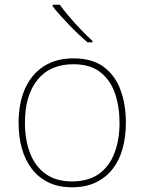

<svg xmlns="http://www.w3.org/2000/svg" viewBox="-20 -786 615 816"><path d="M515 -264Q515 -206 501.5 -156Q488 -106 459.5 -69Q431 -32 388 -11Q345 10 286 10Q229 10 186.5 -10.5Q144 -31 115.5 -68Q87 -105 73 -155Q59 -205 59 -264Q59 -348 86.5 -409.5Q114 -471 166.5 -504.5Q219 -538 292 -538Q372 -538 421 -501.5Q470 -465 492.5 -403Q515 -341 515 -264ZM86 -264Q86 -191 108 -134.5Q130 -78 174.5 -46.5Q219 -15 286 -15Q356 -15 400.5 -47Q445 -79 466.5 -135.5Q488 -192 488 -264Q488 -333 468.5 -389.5Q449 -446 406 -479.5Q363 -513 292 -513Q193 -513 139.5 -447Q86 -381 86 -264ZM234 -766Q249 -745 273 -716.5Q297 -688 324 -660Q351 -632 373 -612V-606H352Q332 -623 311.5 -642.5Q291 -662 271.5 -682.5Q252 -703 234.5 -722.5Q217 -742 204 -759V-766Z"/></svg>

Font: Noto Sans Hebrew Thin Thin
Style: Regular
Weight: 250
Version: Version 3.001